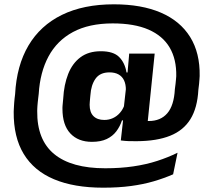

<svg xmlns="http://www.w3.org/2000/svg" viewBox="-20 -690 985 890"><path d="M406 -32.5Q342.5 -32.5 306 -71.5Q269.5 -110.5 269.5 -185.5Q269.5 -188.5 269.5 -192Q269.5 -195.5 270 -200.5Q270.5 -205.5 271.2 -213.5Q272 -221.5 273 -233Q276.5 -297.5 296 -347Q315.5 -396.5 353 -424.5Q390.5 -452.5 447.5 -452.5Q505.5 -452.5 532.2 -425.8Q559 -399 566.5 -354H600.5L563 -261Q563.5 -264.5 563.5 -267.8Q563.5 -271 563.5 -273.5Q563.5 -299.5 555 -317.5Q546.5 -335.5 529.5 -345Q512.5 -354.5 487.5 -354.5Q443.5 -354.5 422.8 -325.2Q402 -296 399 -248.5Q398 -237 397.2 -229.5Q396.5 -222 396.2 -217.2Q396 -212.5 395.8 -209.8Q395.5 -207 395.5 -204.5Q395.5 -169.5 413.2 -151.8Q431 -134 463.5 -134Q485 -134 503.5 -142.5Q522 -151 535.8 -166.8Q549.5 -182.5 557 -203.5L578 -132H545.5Q536 -103.5 519 -81Q502 -58.5 474.5 -45.5Q447 -32.5 406 -32.5ZM540 -39 553 -155 552 -174.5 568 -317.5 569.5 -334.5 578.5 -436.5V-441.5H697L658 -61ZM631.5 -131.5Q640.5 -130 648.2 -129.5Q656 -129 669.5 -129Q724.5 -129 755.5 -165Q786.5 -201 790.5 -276Q792.5 -290.5 793.8 -302Q795 -313.5 795.8 -322.2Q796.5 -331 797 -337Q798.5 -415 766.5 -469.5Q734.5 -524 668.5 -552.8Q602.5 -581.5 502.5 -581.5Q392.5 -581.5 318.2 -541.5Q244 -501.5 204.8 -428.2Q165.5 -355 159.5 -255Q158 -242.5 156.8 -232.5Q155.5 -222.5 154.8 -214.2Q154 -206 153.5 -199Q153 -192 152.8 -186.2Q152.5 -180.5 152.5 -175.5Q151 -42 231 24Q311 90 468 90Q538.5 90 598 81.2Q657.5 72.5 708.5 56Q759.5 39.5 803 18L782.5 118Q740 136.5 692.2 150.5Q644.5 164.5 587.2 172.2Q530 180 458 180Q323.5 180 230.5 141Q137.5 102 90 23.8Q42.5 -54.5 43.5 -171.5Q43.5 -177 44 -183.8Q44.5 -190.5 44.8 -198Q45 -205.5 45.8 -214Q46.5 -222.5 47.5 -232.5Q48.5 -242.5 50 -253Q57 -386 112 -479Q167 -572 267 -621Q367 -670 508 -670Q636 -670 725.5 -631.5Q815 -593 861.2 -518.8Q907.5 -444.5 905.5 -337.5Q905 -330.5 904.5 -321.8Q904 -313 902.8 -301Q901.5 -289 899.5 -273.5Q895 -190 862.8 -137.8Q830.5 -85.5 768.8 -60.8Q707 -36 614 -35.5Q595.5 -35 577.2 -35.8Q559 -36.5 540 -39Z"/></svg>

Font: Anek Gujarati SemiExpanded SemiBold
Style: Regular
Weight: 600
Width: 6
Designer: Mrunmayee Ghaisas (Gujarati), Yesha Goshar (Latin)
Foundry: Ek Type
Version: Version 1.003